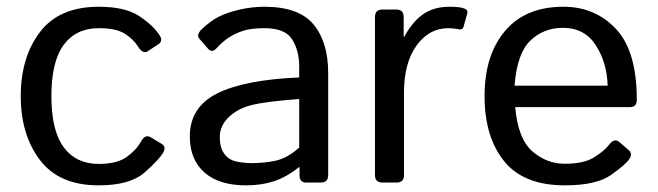

<svg xmlns="http://www.w3.org/2000/svg" viewBox="-20 -541 1951 569"><path d="M41.5 -256.3Q41.5 -371.1 98.4 -446Q155.3 -521 272.5 -521Q351.6 -521 393.3 -492.9Q435.1 -464.8 453.6 -435.5Q463.9 -419.4 449.2 -409.7L418.5 -389.6Q403.8 -379.4 389.2 -402.8Q375 -425.3 349.4 -441.4Q323.7 -457.5 272.5 -457.5Q205.6 -457.5 168.9 -408.2Q132.3 -358.9 132.3 -256.3Q132.3 -153.8 168.9 -104.5Q205.6 -55.2 272.5 -55.2Q326.7 -55.2 355.5 -75.9Q384.3 -96.7 397.5 -121.1Q410.2 -144 426.3 -134.3L459 -114.7Q473.6 -106 463.4 -88.4Q451.2 -67.4 408 -29.5Q364.7 8.3 272.5 8.3Q155.3 8.3 98.4 -66.7Q41.5 -141.6 41.5 -256.3Z M542.5 -136.7Q542.5 -223.6 623.8 -264.2Q705.1 -304.7 866.7 -311.5V-344.7Q866.7 -390.6 845.9 -424.1Q825.2 -457.5 763.7 -457.5Q724.6 -457.5 701.2 -450Q677.7 -442.4 658.4 -429.9Q639.2 -417.5 621.6 -397.9Q608.4 -383.3 596.7 -396.5L571.3 -425.8Q560.5 -438 578.6 -455.1Q604.5 -479.5 628.9 -491.7Q653.3 -503.9 689.7 -512.5Q726.1 -521 763.7 -521Q865.7 -521 909.2 -468.5Q952.6 -416 952.6 -324.7V-22Q952.6 0 930.7 0H886.7Q867.7 0 867.7 -22V-45.9H866.7Q828.1 -15.6 791.3 -3.7Q754.4 8.3 709 8.3Q628.9 8.3 585.7 -30Q542.5 -68.4 542.5 -136.7ZM631.3 -134.8Q631.3 -104.5 644 -86.2Q656.7 -67.9 679.2 -62.7Q701.7 -57.6 726.1 -57.6Q763.7 -57.6 797.4 -64.9Q831.1 -72.3 866.7 -103.5V-247.6Q768.1 -240.2 726.1 -229.7Q684.1 -219.2 657.7 -193.6Q631.3 -168 631.3 -134.8Z M1113.3 0Q1091.3 0 1091.3 -22V-490.7Q1091.3 -512.7 1113.3 -512.7H1154.3Q1176.3 -512.7 1176.3 -490.7V-432.1H1178.2Q1201.7 -476.1 1233.4 -498.5Q1265.1 -521 1312.5 -521Q1343.8 -521 1356.4 -515.6Q1367.7 -511.2 1364.7 -501L1353.5 -460.9Q1351.1 -452.1 1340.8 -454.1Q1323.7 -457.5 1308.6 -457.5Q1251.5 -457.5 1214.4 -406Q1177.2 -354.5 1177.2 -265.6V-22Q1177.2 0 1155.3 0Z M1416 -256.3Q1416 -377.4 1476.6 -449.2Q1537.1 -521 1649.9 -521Q1743.7 -521 1805.4 -455.3Q1867.2 -389.6 1867.2 -245.6Q1867.2 -223.6 1847.2 -223.6H1506.8Q1515.1 -129.4 1557.6 -92.5Q1600.1 -55.7 1653.8 -55.7Q1710.4 -55.7 1740.7 -74.7Q1771 -93.8 1785.2 -112.3Q1800.8 -132.8 1815.4 -120.1L1844.2 -95.2Q1855.5 -85.4 1844.2 -68.4Q1835 -54.2 1791.3 -22.9Q1747.6 8.3 1653.8 8.3Q1531.7 8.3 1473.9 -63.5Q1416 -135.3 1416 -256.3ZM1504.9 -287.1H1780.8Q1778.8 -355.5 1745.6 -407Q1712.4 -458.5 1647.9 -458.5Q1591.3 -458.5 1551.8 -420.7Q1512.2 -382.8 1504.9 -287.1Z"/></svg>

Font: Istok
Style: Regular
Weight: 500
Designer: Andrey V. Panov
Foundry: Andrey V. Panov
Version: Version 1.0.3